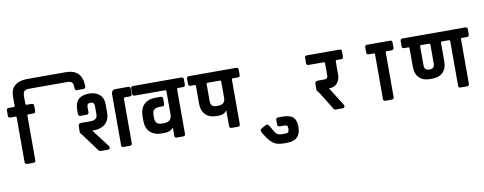

<svg xmlns="http://www.w3.org/2000/svg" viewBox="-218 -1341 5168 2050"><g transform="rotate(-10 2365.5 -316.5)"><path d="M139 -893H555Q647 -893 691 -846Q735 -799 735 -713V-708Q735 -684 711 -684H641Q619 -684 619 -708V-713Q619 -755 605 -771Q591 -787 555 -787H139Q101 -787 87 -770.5Q73 -754 73 -712V-637Q73 -623 85 -623H139Q163 -623 163 -600V-543Q163 -519 139 -519H85Q73 -519 73 -505V-23Q73 0 49 0H-19Q-43 0 -43 -23V-505Q-43 -519 -55 -519H-109Q-133 -519 -133 -543V-600Q-133 -623 -109 -623H-55Q-43 -623 -43 -637V-737Q-43 -814 5 -853.5Q53 -893 139 -893Z M1003 -23V-577Q1003 -597 1015 -610Q1027 -623 1047 -623H1185Q1209 -623 1209 -600V-543Q1209 -519 1185 -519H1131Q1119 -519 1119 -505V-23Q1119 0 1095 0H1027Q1003 0 1003 -23ZM879 -22Q879 0 857 0H775Q763 0 755 -13L623 -192L593 -230V-302Q593 -315 601 -323Q609 -331 623 -331H725Q801 -331 801 -392V-482Q801 -526 761 -526Q739 -526 730 -515.5Q721 -505 721 -483V-431Q721 -407 699 -407H631Q607 -407 607 -431V-477Q607 -625 761 -625Q833 -625 875 -587.5Q917 -550 917 -477V-394Q917 -316 871 -272.5Q825 -229 733 -229H727L873 -39Q879 -31 879 -22Z M1696 -505V-24Q1696 0 1672 0H1602Q1580 0 1580 -24V-110H1576Q1566 -93 1541 -82Q1516 -71 1484 -71H1454Q1372 -71 1327 -115.5Q1282 -160 1282 -241V-288Q1284 -368 1327 -413Q1370 -458 1452 -458H1508Q1532 -458 1532 -434V-377Q1532 -354 1508 -354H1474Q1400 -354 1400 -282V-247Q1400 -211 1417 -193Q1434 -175 1472 -175H1502Q1542 -175 1561 -197.5Q1580 -220 1580 -254V-505Q1580 -519 1568 -519H1238Q1214 -519 1214 -543V-600Q1214 -623 1238 -623H1762Q1786 -623 1786 -600V-543Q1786 -519 1762 -519H1708Q1696 -519 1696 -505Z M2080 -258H2100Q2138 -258 2156 -277Q2174 -296 2174 -327V-505Q2174 -519 2162 -519H2028Q2016 -519 2016 -505V-324Q2016 -290 2031 -274Q2046 -258 2080 -258ZM1844 -623H2356Q2380 -623 2380 -600V-543Q2380 -519 2356 -519H2302Q2290 -519 2290 -505V-23Q2290 0 2266 0H2198Q2174 0 2174 -23V-192H2170Q2146 -152 2080 -152H2060Q1986 -152 1943 -195Q1900 -238 1900 -311V-505Q1900 -518 1890 -519H1844Q1820 -519 1820 -544V-600Q1820 -623 1844 -623Z M2682 48V1Q2682 -24 2707 -24H2758Q2831 -24 2866.5 7Q2902 38 2902 111.5Q2902 185 2865.5 222.5Q2829 260 2748 260H2721Q2645 260 2604 230.5Q2563 201 2510 113Q2498 92 2498 81Q2498 70 2511 62L2556 37Q2565 31 2576 31Q2587 31 2597.5 49Q2608 67 2621 89Q2634 111 2638.5 117.5Q2643 124 2652.5 136Q2662 148 2670 151Q2694 160 2720 160H2747Q2776 160 2784.5 149Q2793 138 2793 114.5Q2793 91 2786.5 82Q2780 73 2755 73H2707Q2682 73 2682 48Z M3300 -373V-505Q3300 -518 3290 -519H3124Q3100 -519 3100 -543V-600Q3100 -623 3124 -623H3476Q3500 -623 3500 -600V-543Q3500 -519 3476 -519H3428Q3416 -519 3416 -505V-366Q3416 -307 3385 -271Q3354 -235 3300 -235H3294L3418 -39Q3424 -31 3424 -22Q3424 0 3404 0H3324Q3312 0 3304 -13L3190 -198L3160 -236V-308Q3160 -321 3169 -329Q3178 -337 3190 -337H3264Q3300 -337 3300 -373Z M3934 0H3866Q3842 0 3842 -23V-505Q3842 -519 3830 -519H3776Q3752 -519 3752 -543V-600Q3752 -623 3776 -623H4024Q4048 -623 4048 -600V-543Q4048 -519 4024 -519H3970Q3958 -519 3958 -505V-23Q3958 0 3934 0Z M4430 -519H4343Q4331 -519 4331 -505V-302Q4331 -247 4385 -247H4389Q4442 -247 4442 -302V-505Q4442 -519 4430 -519ZM4645 -519H4569Q4557 -519 4557 -505V-306Q4557 -228 4515 -186.5Q4473 -145 4395 -145H4377Q4300 -145 4258 -187Q4216 -229 4216 -306V-505Q4216 -519 4204 -519H4160Q4136 -519 4136 -543V-600Q4136 -623 4160 -623H4840Q4864 -623 4864 -600V-543Q4864 -519 4840 -519H4786Q4774 -519 4774 -505V-23Q4774 0 4750 0H4681Q4657 0 4657 -23V-505Q4657 -519 4645 -519Z"/></g></svg>

Font: RajdhaniMono
Style: Bold
Weight: 700
Monospace: yes
Designer: Satya Rajpurohit, Jyotish Sonowal
Foundry: Indian Type Foundry
Version: Version 1.201;PS 1.0;hotconv 1.0.78;makeotf.lib2.5.61930; tt